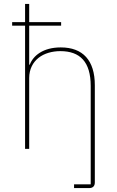

<svg xmlns="http://www.w3.org/2000/svg" viewBox="-20 -760 599 980"><path d="M358 181H443V-321C443 -445 388 -499 288 -499C247 -499 206 -488 177 -465C148 -442 129 -407 129 -362V0H108V-629H42V-647H108V-740H129V-647H292V-629H129V-430H132C149 -475 199 -518 290 -518C403 -518 464 -452 464 -325V171C464 190 454 200 435 200H358Z"/></svg>

Font: Plexus Sans Thin
Style: Regular
Weight: 250
Version: Version 2.001;PS 002.001;hotconv 1.0.70;makeotf.lib2.5.58329